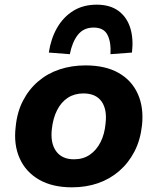

<svg xmlns="http://www.w3.org/2000/svg" viewBox="-20 -791 674 822"><path d="M288 11Q204 11 147 -22Q90 -55 64 -113.5Q38 -172 47 -247Q53 -311 78.5 -360Q104 -409 144 -443Q184 -477 235.5 -494Q287 -511 346 -511Q431 -511 487.5 -479Q544 -447 570 -389Q596 -331 588 -255Q581 -191 555.5 -142Q530 -93 490 -58.5Q450 -24 399 -6.5Q348 11 288 11ZM297 -109Q336 -109 364.5 -128.5Q393 -148 410.5 -182.5Q428 -217 432 -263Q439 -323 414.5 -357Q390 -391 337 -391Q299 -391 270.5 -372.5Q242 -354 224.5 -319.5Q207 -285 202 -239Q195 -179 220 -144Q245 -109 297 -109ZM279 -559 189 -566Q198 -626 224.5 -672Q251 -718 293.5 -744.5Q336 -771 394 -771Q451 -771 487 -744.5Q523 -718 537.5 -672Q552 -626 545 -566L453 -559Q456 -611 440 -642Q424 -673 381 -673Q338 -673 313.5 -642Q289 -611 279 -559Z"/></svg>

Font: Nunito Sans 8pt ExtraBold
Style: Italic
Weight: 800
Italic angle: -9°
Version: Version 3.101;gftools[0.9.27]